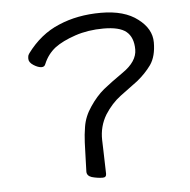

<svg xmlns="http://www.w3.org/2000/svg" viewBox="-43 -535 586 592"><g transform="rotate(-5 250.0 -239.5)"><path d="M252 14Q236 14 218 9Q203 4 203 -9L205 -70L206 -99Q207 -123 211 -147Q216 -179 236 -208Q256 -238 280 -258Q305 -278 341 -303Q386 -334 386 -371Q386 -409 364 -427Q343 -444 294 -444Q246 -444 206 -430.5Q166 -417 142 -399Q118 -380 106 -351Q103 -342 94 -342Q83 -342 69 -351Q55 -360 55 -371Q55 -383 59 -386V-387Q101 -444 159 -468Q217 -493 290 -493Q363 -493 404 -461Q445 -430 445 -388Q445 -345 427 -319Q409 -294 383 -273Q356 -253 329 -233Q301 -212 280 -179Q259 -144 260 -102L261 -70L263 3Q263 14 252 14Z"/></g></svg>

Font: LXGW WenKai Mono TC Light
Style: Regular
Weight: 300
Designer: LXGW / Fontworks Inc.
Foundry: LXGW / Fontworks Inc.
Version: Version 1.330